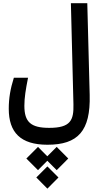

<svg xmlns="http://www.w3.org/2000/svg" viewBox="-20 -713 626 1177"><path d="M271 174.3C458 174.3 535.6 89.8 529.8 -130.9L515.1 -693.4H414.6L430.2 -73.7C432.6 23.9 413.1 70.8 281.7 70.8C168.5 70.8 129.4 34.7 129.4 -64.5C129.4 -114.3 137.7 -165 151.9 -236.3H64.9C43.5 -168.9 33.7 -109.9 33.7 -46.4C33.7 98.6 105.5 174.3 271 174.3ZM327.6 187.5 270 245.1 212.9 187.5 141.6 258.8 212.9 330.1 270 272.5 327.6 330.1 398.4 258.8ZM270.5 307.1 202.6 375 270.5 443.4 338.4 375Z"/></svg>

Font: Cascadia Mono NF
Style: Regular
Weight: 400
Monospace: yes
Designer: Aaron Bell
Foundry: Saja Typeworks
Version: Version 2404.023